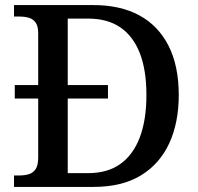

<svg xmlns="http://www.w3.org/2000/svg" viewBox="-20 -734 778 754"><path d="M35 0V-45H56Q77 -45 93.5 -50Q110 -55 120 -70Q130 -85 130 -115V-347H38V-400H130V-603Q130 -632 119.5 -646Q109 -660 92.5 -664.5Q76 -669 56 -669H35V-714H348Q453 -714 527.5 -673.5Q602 -633 642 -554Q682 -475 682 -361Q682 -252 644.5 -171Q607 -90 533 -45Q459 0 348 0ZM325 -54Q402 -54 452.5 -90Q503 -126 529 -194.5Q555 -263 555 -361Q555 -459 529 -525.5Q503 -592 452.5 -626.5Q402 -661 326 -661H246V-400H404V-347H246V-54Z"/></svg>

Font: Noto Serif Kannada Medium
Style: Regular
Weight: 500
Version: Version 2.003